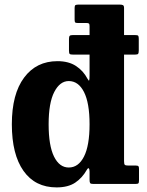

<svg xmlns="http://www.w3.org/2000/svg" viewBox="-20 -800 640 835"><path d="M31.5 -259.5Q31.5 -391 84.8 -462.5Q138 -534 230 -534Q278.5 -534 310.5 -513Q342.5 -492 360.5 -457.5Q366 -447 367.8 -450.5Q369.5 -454 369.5 -474V-562.5H298.5Q286 -562.5 283 -565.5Q280 -568.5 280 -580V-630.5Q280 -640.5 283 -644Q286 -647.5 296.5 -647.5H369.5V-687Q369.5 -695.5 366.5 -697.8Q363.5 -700 355 -700H318Q309 -700 306.8 -702.8Q304.5 -705.5 304.5 -714.5V-766Q304.5 -775.5 308.2 -777.8Q312 -780 321.5 -780H501Q510.5 -780 515 -777.5Q519.5 -775 519.5 -765V-647.5H567.5Q578.5 -647.5 581 -644.5Q583.5 -641.5 583.5 -631V-581Q583.5 -570 581 -566.2Q578.5 -562.5 566.5 -562.5H519.5V-99.5Q519.5 -86.5 522.8 -83.2Q526 -80 539 -80H571Q579.5 -80 582 -77.2Q584.5 -74.5 584.5 -65.5V-16Q584.5 -5.5 581.8 -2.8Q579 0 568.5 0H386Q375 0 372.2 -3.5Q369.5 -7 369.5 -18V-53.5Q369.5 -64.5 366.2 -67.8Q363 -71 357 -60.5Q337.5 -26 306.8 -5.5Q276 15 226 15Q133 15 82.2 -56.8Q31.5 -128.5 31.5 -259.5ZM191.5 -259.5Q191.5 -166.5 215 -119Q238.5 -71.5 279 -71.5Q321 -71.5 345.2 -119Q369.5 -166.5 369.5 -259.5Q369.5 -352.5 345.2 -400Q321 -447.5 279 -447.5Q240.5 -447.5 216 -400Q191.5 -352.5 191.5 -259.5Z"/></svg>

Font: Besley* Narrow
Style: Bold
Weight: 700
Width: 4
Designer: Owen Earl
Foundry: indestructible type*
Version: Version 3.000; ttfautohint (v1.8.3)